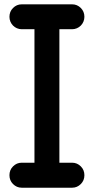

<svg xmlns="http://www.w3.org/2000/svg" viewBox="-20 -814 436 892"><path d="M81.1 -58.1C64.9 -58.1 51.8 -52.2 40.5 -41C29.3 -29.8 23.9 -16.1 23.9 0C23.9 16.1 29.3 29.8 40.5 41C51.8 52.2 64.9 58.1 81.1 58.1H314.9C331.1 58.1 344.2 52.2 355.5 41C366.7 29.8 372.1 16.1 372.1 0C372.1 -16.1 366.7 -29.8 355.5 -41C344.2 -52.2 331.1 -58.1 314.9 -58.1H255.9V-678.2H314.9C346.7 -678.2 372.1 -704.1 372.1 -735.8C372.1 -752 366.7 -765.6 355.5 -776.9C344.2 -788.1 331.1 -793.9 314.9 -793.9H81.1C64.9 -793.9 51.8 -788.1 40.5 -776.9C29.3 -765.6 23.9 -752 23.9 -735.8C23.9 -704.1 49.3 -678.2 81.1 -678.2H140.1V-58.1H81.1Z"/></svg>

Font: Nemoy
Style: Bold
Weight: 700
Designer: BSozoo
Foundry: BSozoo
Version: Version 001.000